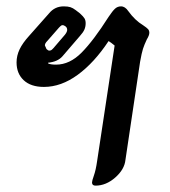

<svg xmlns="http://www.w3.org/2000/svg" viewBox="-20 -573 534 603"><path d="M269 0Q269 -5 275 -22Q281 -39 285 -67L340 -430Q328 -440 321 -444Q276 -376 224 -338Q172 -300 118 -300Q77 -300 54.5 -321Q32 -342 32 -377Q32 -398 41.5 -418Q51 -438 72 -461L134 -531Q152 -553 180 -553Q193 -553 201 -550.5Q209 -548 218 -541L231 -531Q242 -521 245.5 -515Q249 -509 249 -500Q249 -489 245 -480Q241 -471 231 -460L176 -396Q161 -379 131 -376V-374Q138 -370 156 -370Q199 -370 236.5 -408Q274 -446 321 -520Q333 -538 341 -545.5Q349 -553 360 -553Q373 -553 383 -538Q404 -509 429 -494Q441 -486 445 -481.5Q449 -477 449 -470Q449 -462 441 -449Q433 -432 429 -419.5Q425 -407 420 -379L374 -71Q371 -41 342 -15.5Q313 10 280 10Q269 10 269 0ZM148 -422 184 -464Q191 -473 191 -479Q191 -486 186 -490Q181 -494 176 -494Q173 -494 169.5 -490.5Q166 -487 165 -486L130 -446Q118 -434 122 -428L126 -419Q131 -414 135 -414Q140 -414 143.5 -417.5Q147 -421 148 -422Z"/></svg>

Font: Charm
Style: Bold
Weight: 700
Designer: Katatrad Aksorn Co.,Ltd.
Foundry: Cadson Demak Co.,Ltd.
Version: Version 1.001